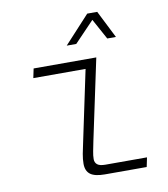

<svg xmlns="http://www.w3.org/2000/svg" viewBox="-82 -803 765 872"><g transform="rotate(-10 300.0 -366.5)"><path d="M331 0Q285 0 264.5 -15.5Q244 -31 244 -64Q244 -85 248.5 -109.5Q253 -134 259 -160L328 -487H87L96 -530H385L306 -158Q301 -133 297 -113Q293 -93 293 -77Q293 -61 304 -52Q315 -43 341 -43H533L524 0ZM262 -606 379 -733H425L489 -606H449L397 -701L306 -606Z"/></g></svg>

Font: Geist Mono ExtraLight
Style: Italic
Weight: 200
Italic angle: -12°
Monospace: yes
Designer: Basement.studio, Andrés Briganti, Mateo Zaragoza
Foundry: Basement.studio, Vercel, Andrés Briganti, Guido Ferreyra, Mateo Zaragoza
Version: Version 1.500; ttfautohint (v1.8.4.7-5d5b)